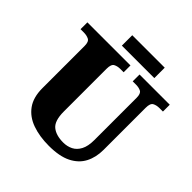

<svg xmlns="http://www.w3.org/2000/svg" viewBox="-222 -1030 1213 1213"><g transform="rotate(45 384.5 -423.5)"><path d="M396 10Q313 10 248 -13Q183 -36 146.5 -86.5Q110 -137 110 -219V-597Q110 -634 91 -643.5Q72 -653 46 -653H17V-714H402V-653H373Q347 -653 328.5 -643Q310 -633 310 -593V-210Q310 -128 345.5 -98.5Q381 -69 446 -69Q481 -69 510 -83.5Q539 -98 556.5 -131Q574 -164 574 -219V-597Q574 -634 556.5 -643.5Q539 -653 512 -653H483V-714H753V-653H723Q696 -653 677.5 -643Q659 -633 659 -593V-217Q659 -150 632.5 -99Q606 -48 548.5 -19Q491 10 396 10ZM275 -764V-857H565V-764Z"/></g></svg>

Font: Noto Serif Telugu Black
Style: Regular
Weight: 900
Designer: Jelle Bosma - Monotype Design Team
Foundry: Monotype Imaging Inc.
Version: Version 2.005; ttfautohint (v1.8.4.7-5d5b)